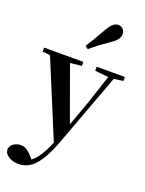

<svg xmlns="http://www.w3.org/2000/svg" viewBox="-207 -947 990 1311"><g transform="rotate(20 287.5 -292.0)"><path d="M99 271Q60 271 28.5 252.5Q-3 234 -5 201Q0 172 22.5 158Q45 144 71 144Q98 144 118.5 158Q139 172 158 194L188 230L153 252L133 235Q181 215 214.5 169Q248 123 279 47L309 -26L318 -50L405 -290L486 -536H527L312 43Q280 127 246.5 177.5Q213 228 177 249.5Q141 271 99 271ZM286 72 34 -536H181L340 -97L346 -86ZM-7 -507V-536H278V-507L180 -496H94ZM375 -507V-536H580V-507L498 -496H481ZM255 -644Q275 -675 295.5 -709.5Q316 -744 345 -795Q363 -826 380 -840.5Q397 -855 418 -855Q436 -855 451 -841.5Q466 -828 466 -806Q466 -786 452 -766.5Q438 -747 406 -726Q361 -695 331.5 -672.5Q302 -650 276 -628Z"/></g></svg>

Font: Noto Serif SC ExtraLight
Style: Bold
Weight: 700
Version: Version 2.002-H1;hotconv 1.1.0;makeotfexe 2.6.0